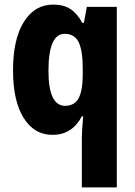

<svg xmlns="http://www.w3.org/2000/svg" viewBox="-20 -580 589 840"><path d="M338 25Q338 -8 344 -71H338Q317 -31 285 -10.5Q253 10 209 10Q130 10 83.5 -64Q37 -138 37 -272Q37 -409 84.5 -484.5Q132 -560 213 -560Q258 -560 288 -540.5Q318 -521 340 -480H347L360 -550H491V240H338ZM265 -117Q306 -117 324 -150.5Q342 -184 342 -254V-280Q342 -359 324 -395.5Q306 -432 263 -432Q192 -432 192 -270Q192 -117 265 -117Z"/></svg>

Font: Noto Sans Lao UI Cond ExtBd
Style: Regular
Weight: 800
Width: 3
Designer: Monotype Design Team
Foundry: Monotype Imaging Inc.
Version: Version 2.000; ttfautohint (v1.8.4.7-5d5b)